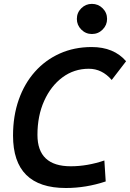

<svg xmlns="http://www.w3.org/2000/svg" viewBox="-20 -941 658 971"><path d="M313 9.8Q45.9 9.8 45.9 -255.4Q45.9 -354.5 74.7 -436.5Q103.5 -518.6 156.5 -578.1Q209.5 -637.7 282.5 -670.4Q355.5 -703.1 443.4 -703.1Q555.7 -703.1 617.7 -631.3L544.9 -536.6Q496.1 -593.3 429.2 -593.3Q354.5 -593.3 295.9 -549.8Q237.3 -506.3 203.4 -430.9Q169.4 -355.5 169.4 -258.8Q169.4 -100.1 337.9 -100.1Q421.4 -100.1 507.8 -129.4L514.6 -23.4Q415 9.8 313 9.8ZM444.8 -769Q413.6 -769 391.1 -791.5Q368.7 -814 368.7 -845.2Q368.7 -877 391.1 -899.2Q413.6 -921.4 444.8 -921.4Q476.6 -921.4 499 -899.2Q521.5 -877 521.5 -845.2Q521.5 -814 499 -791.5Q476.6 -769 444.8 -769Z"/></svg>

Font: Cascadia Code PL SemiBold
Style: Italic
Weight: 600
Italic angle: -10°
Monospace: yes
Designer: Aaron Bell
Foundry: Saja Typeworks
Version: Version 2404.023; ttfautohint (v1.8.4)